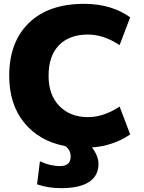

<svg xmlns="http://www.w3.org/2000/svg" viewBox="-20 -760 751 1000"><path d="M459 8Q493 52 493 95Q493 155 444 187.5Q395 220 298 220Q231 220 173 200L188 80Q241 105 293 105Q348 105 348 55Q348 21 320 1Q184 -25 106 -121Q28 -217 28 -365Q28 -541 130.5 -640.5Q233 -740 418 -740Q559 -740 658 -670L603 -525Q520 -580 438 -580Q341 -580 287 -524.5Q233 -469 233 -365Q233 -265 289.5 -207.5Q346 -150 438 -150Q520 -150 603 -205L658 -60Q573 -1 459 8Z"/></svg>

Font: M PLUS 1p Black
Style: Regular
Weight: 900
Version: Version 1.061